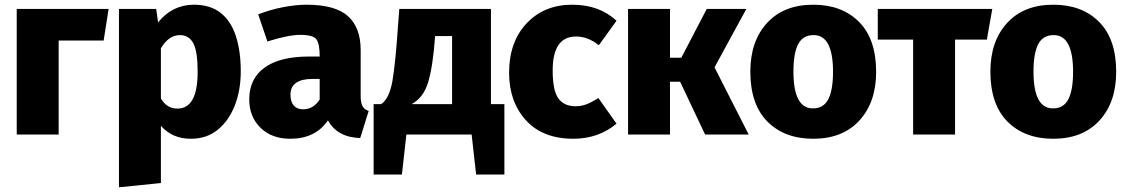

<svg xmlns="http://www.w3.org/2000/svg" viewBox="-20 -571 4783 815"><path d="M229 0H51V-533H441L420 -399H229Z M485 224V-533H643L651 -476Q712 -551 803 -551Q873 -551 917 -516Q961 -481 981.5 -417Q1002 -353 1002 -268Q1002 -188 976.5 -123Q951 -58 904 -20Q857 18 790 18Q711 18 663 -37V206ZM733 -110Q819 -110 819 -266Q819 -353 800.5 -387.5Q782 -422 744 -422Q696 -422 663 -366V-153Q688 -110 733 -110Z M1212 18Q1133 18 1085.5 -29Q1038 -76 1038 -149Q1038 -237 1103 -284Q1168 -331 1291 -331H1337Q1337 -383 1324 -403Q1311 -423 1254 -423Q1205 -423 1115 -395L1076 -510Q1127 -530 1181.5 -540.5Q1236 -551 1281 -551Q1403 -551 1457 -502.5Q1511 -454 1511 -358V-164Q1511 -134 1519 -120Q1527 -106 1545 -100L1509 15Q1412 12 1372 -60Q1319 18 1212 18ZM1266 -107Q1311 -107 1337 -149V-236H1307Q1213 -236 1213 -169Q1213 -139 1227 -123Q1241 -107 1266 -107Z M2121 170H2001L1982 0H1705L1686 170H1566V-129H1598Q1633 -153 1646 -228.5Q1659 -304 1670 -469L1675 -533H2064V-129H2121ZM1899 -129V-418H1827Q1818 -292 1798 -224Q1778 -156 1727 -129Z M2414 18Q2284 18 2212.5 -60.5Q2141 -139 2141 -262Q2141 -393 2215.5 -472Q2290 -551 2409 -551Q2524 -551 2597 -483L2522 -379Q2476 -416 2425 -416Q2326 -416 2326 -272Q2326 -187 2350 -153.5Q2374 -120 2423 -120Q2447 -120 2468.5 -128Q2490 -136 2520 -155L2597 -46Q2520 18 2414 18Z M3158 0H2973L2867 -224H2824V0H2646V-533H2824V-326H2872L2980 -533H3148L3013 -285Z M3432 18Q3310 18 3237.5 -55Q3165 -128 3165 -267Q3165 -396 3236 -473.5Q3307 -551 3432 -551Q3554 -551 3626.5 -478Q3699 -405 3699 -266Q3699 -137 3628 -59.5Q3557 18 3432 18ZM3432 -111Q3476 -111 3496 -150Q3516 -189 3516 -266Q3516 -422 3434 -422Q3388 -422 3368 -383.5Q3348 -345 3348 -267Q3348 -111 3430 -111Z M4034 0H3856V-403H3706V-533H4192L4169 -403H4034Z M4451 18Q4329 18 4256.5 -55Q4184 -128 4184 -267Q4184 -396 4255 -473.5Q4326 -551 4451 -551Q4573 -551 4645.5 -478Q4718 -405 4718 -266Q4718 -137 4647 -59.5Q4576 18 4451 18ZM4451 -111Q4495 -111 4515 -150Q4535 -189 4535 -266Q4535 -422 4453 -422Q4407 -422 4387 -383.5Q4367 -345 4367 -267Q4367 -111 4449 -111Z"/></svg>

Font: Trujillo ExtraBold
Style: Regular
Weight: 800
Designer: Fira Sans original fonts by bBox Type GmbH, Carrois Corporate GbR, & Edenspiekermann AG / Changes by Cristiano Sobral
Foundry: Fira Sans original fonts by bBox Type GmbH, Carrois Corporate GbR, & Edenspiekermann AG / Changes by Cristiano Sobral
Version: Version 4.301;July 28, 2020;FontCreator 13.0.0.2655 64-bit